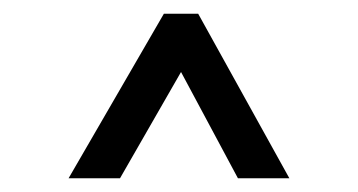

<svg xmlns="http://www.w3.org/2000/svg" viewBox="-20 -730 522 280"><path d="M80 -470H155L244 -625L327 -470H402L269 -710H219Z"/></svg>

Font: Goli Medium
Style: Regular
Weight: 500
Designer: jaikishan Patel
Foundry: MagicType
Version: Version 1.000;Glyphs 3.2 (3242)